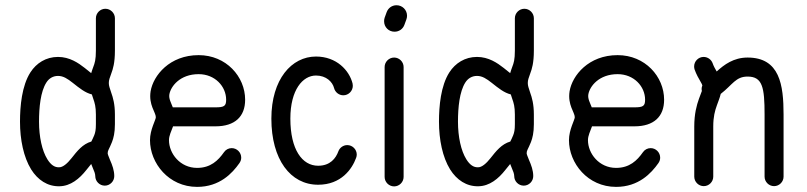

<svg xmlns="http://www.w3.org/2000/svg" viewBox="-20 -714 3111 740"><path d="M420.4 -35.2C420.4 -57.1 413.1 -77.1 403.8 -98.1C397.9 -112.3 395 -120.1 395 -123.5C395 -134.8 400.4 -138.2 411.6 -166.5C417.5 -181.6 422.9 -202.1 422.9 -235.4V-272.5C422.9 -313 415.5 -337.9 408.7 -356.9C402.8 -375 399.4 -383.3 399.4 -394C399.4 -405.8 402.8 -413.6 408.7 -430.2C415.5 -448.2 422.9 -471.7 422.9 -519V-643.6C422.9 -663.6 406.2 -680.2 386.2 -680.2C366.2 -680.2 349.6 -663.6 349.6 -643.6V-519C349.6 -483.9 345.2 -470.7 339.4 -455.6C336.9 -448.7 334 -440.9 331.5 -432.1L306.6 -452.1C282.2 -471.2 248.5 -494.6 203.6 -494.6C157.2 -494.6 120.1 -470.7 97.2 -435.1C64 -383.3 57.1 -304.7 57.1 -245.1C57.1 -175.8 70.8 -108.4 100.1 -61C125.5 -20.5 163.1 4.9 209 3.9C252 3.4 286.6 -25.4 313 -59.1L331.5 -82L336.4 -69.8C343.3 -54.2 347.2 -43.9 347.2 -35.2C347.2 -15.1 363.8 1.5 383.8 1.5C403.8 1.5 420.4 -15.1 420.4 -35.2ZM130.4 -245.1C130.4 -299.8 136.2 -360.8 158.7 -396C168.9 -412.1 184.6 -421.4 203.6 -421.4C224.1 -421.4 240.2 -410.6 260.7 -394.5C286.6 -374 308.1 -356.4 334 -350.1L339.4 -333.5C345.2 -317.4 349.6 -302.2 349.6 -272.5V-235.4C349.6 -212.9 347.2 -203.1 343.3 -192.9C339.8 -184.1 335.4 -175.3 332 -168.5C298.3 -158.7 277.3 -131.8 255.4 -104C239.3 -83.5 221.7 -68.8 208 -69.3C190.9 -68.4 176.3 -78.1 162.6 -100.1C142.1 -132.8 130.4 -186.5 130.4 -245.1Z M843.3 -127.4C820.8 -95.2 791.5 -66.9 739.7 -66.9C674.3 -66.9 631.3 -122.1 631.3 -173.8C631.3 -191.4 640.1 -208 647 -227.1H810.5C885.3 -227.1 924.8 -264.6 924.8 -329.6C924.8 -418.9 851.6 -501.5 745.6 -501.5C633.8 -501.5 570.8 -423.3 560.5 -362.3C552.2 -309.6 580.6 -281.2 580.6 -262.2C580.6 -252 558.1 -214.4 558.1 -173.8C558.1 -85 630.4 6.3 739.7 6.3C826.7 6.3 875.5 -46.4 902.8 -85.4C907.2 -91.8 909.7 -98.6 909.7 -106.4C909.7 -126.5 893.1 -143.1 873 -143.1C860.8 -143.1 850.1 -137.2 843.3 -127.4ZM632.8 -350.6C638.2 -381.3 673.8 -428.2 745.6 -428.2C808.6 -428.2 851.6 -380.9 851.6 -329.6C851.6 -305.2 843.8 -300.3 810.5 -300.3H646C639.2 -318.4 629.9 -333.5 632.8 -350.6Z M1284.2 -130.9C1274.4 -104 1252.9 -75.2 1206.1 -75.2C1144.5 -75.2 1099.1 -137.7 1099.1 -256.8C1099.1 -368.2 1147 -422.9 1197.8 -422.9C1237.8 -422.9 1261.7 -397.9 1267.6 -374.5C1271.5 -358.9 1286.1 -346.7 1303.2 -346.7C1323.2 -346.7 1339.8 -363.3 1339.8 -383.3C1339.8 -386.2 1339.4 -389.6 1338.9 -392.1C1326.2 -442.9 1276.9 -496.1 1197.8 -496.1C1104 -496.1 1025.9 -408.7 1025.9 -256.8C1025.9 -99.6 1099.1 -2 1206.1 -2C1294.9 -2 1336.9 -62.5 1352.5 -105.5C1354 -109.4 1355 -113.8 1355 -118.2C1355 -138.2 1338.4 -154.8 1318.4 -154.8C1302.7 -154.8 1289.1 -144.5 1284.2 -130.9Z M1535.6 -32.2V-455.6C1535.6 -475.6 1519 -492.2 1499 -492.2C1479 -492.2 1462.4 -475.6 1462.4 -455.6V-32.2C1462.4 -12.2 1479 4.4 1499 4.4C1519 4.4 1535.6 -12.2 1535.6 -32.2ZM1538.6 -618.2 1546.4 -639.6C1547.9 -644 1548.8 -648.4 1548.8 -653.3C1548.8 -675.8 1530.8 -693.8 1508.3 -693.8C1490.7 -693.8 1476.1 -683.1 1470.2 -667L1462.4 -645.5C1460.9 -641.1 1460.4 -636.7 1460.4 -631.8C1460.4 -609.4 1478 -591.8 1500.5 -591.8C1518.1 -591.8 1532.7 -602.1 1538.6 -618.2Z M2035.2 -35.2C2035.2 -57.1 2027.8 -77.1 2018.6 -98.1C2012.7 -112.3 2009.8 -120.1 2009.8 -123.5C2009.8 -134.8 2015.1 -138.2 2026.4 -166.5C2032.2 -181.6 2037.6 -202.1 2037.6 -235.4V-272.5C2037.6 -313 2030.3 -337.9 2023.4 -356.9C2017.6 -375 2014.2 -383.3 2014.2 -394C2014.2 -405.8 2017.6 -413.6 2023.4 -430.2C2030.3 -448.2 2037.6 -471.7 2037.6 -519V-643.6C2037.6 -663.6 2021 -680.2 2001 -680.2C1981 -680.2 1964.4 -663.6 1964.4 -643.6V-519C1964.4 -483.9 1960 -470.7 1954.1 -455.6C1951.7 -448.7 1948.7 -440.9 1946.3 -432.1L1921.4 -452.1C1897 -471.2 1863.3 -494.6 1818.4 -494.6C1772 -494.6 1734.9 -470.7 1711.9 -435.1C1678.7 -383.3 1671.9 -304.7 1671.9 -245.1C1671.9 -175.8 1685.5 -108.4 1714.8 -61C1740.2 -20.5 1777.8 4.9 1823.7 3.9C1866.7 3.4 1901.4 -25.4 1927.7 -59.1L1946.3 -82L1951.2 -69.8C1958 -54.2 1961.9 -43.9 1961.9 -35.2C1961.9 -15.1 1978.5 1.5 1998.5 1.5C2018.6 1.5 2035.2 -15.1 2035.2 -35.2ZM1745.1 -245.1C1745.1 -299.8 1751 -360.8 1773.4 -396C1783.7 -412.1 1799.3 -421.4 1818.4 -421.4C1838.9 -421.4 1855 -410.6 1875.5 -394.5C1901.4 -374 1922.9 -356.4 1948.7 -350.1L1954.1 -333.5C1960 -317.4 1964.4 -302.2 1964.4 -272.5V-235.4C1964.4 -212.9 1961.9 -203.1 1958 -192.9C1954.6 -184.1 1950.2 -175.3 1946.8 -168.5C1913.1 -158.7 1892.1 -131.8 1870.1 -104C1854 -83.5 1836.4 -68.8 1822.8 -69.3C1805.7 -68.4 1791 -78.1 1777.3 -100.1C1756.8 -132.8 1745.1 -186.5 1745.1 -245.1Z M2458 -127.4C2435.5 -95.2 2406.2 -66.9 2354.5 -66.9C2289.1 -66.9 2246.1 -122.1 2246.1 -173.8C2246.1 -191.4 2254.9 -208 2261.7 -227.1H2425.3C2500 -227.1 2539.6 -264.6 2539.6 -329.6C2539.6 -418.9 2466.3 -501.5 2360.4 -501.5C2248.5 -501.5 2185.5 -423.3 2175.3 -362.3C2167 -309.6 2195.3 -281.2 2195.3 -262.2C2195.3 -252 2172.9 -214.4 2172.9 -173.8C2172.9 -85 2245.1 6.3 2354.5 6.3C2441.4 6.3 2490.2 -46.4 2517.6 -85.4C2522 -91.8 2524.4 -98.6 2524.4 -106.4C2524.4 -126.5 2507.8 -143.1 2487.8 -143.1C2475.6 -143.1 2464.8 -137.2 2458 -127.4ZM2247.6 -350.6C2252.9 -381.3 2288.6 -428.2 2360.4 -428.2C2423.3 -428.2 2466.3 -380.9 2466.3 -329.6C2466.3 -305.2 2458.5 -300.3 2425.3 -300.3H2260.7C2253.9 -318.4 2244.6 -333.5 2247.6 -350.6Z M2657.2 -445.8C2663.6 -427.7 2673.3 -410.6 2680.2 -398.9C2684.6 -391.6 2686 -388.2 2687 -384.8C2685.1 -380.4 2684.1 -375.5 2684.1 -370.6C2684.1 -368.2 2684.6 -365.7 2685.1 -363.3C2682.6 -355.5 2678.7 -346.7 2673.8 -333C2665 -308.6 2655.8 -274.9 2655.8 -226.6V-33.2C2655.8 -13.2 2672.4 3.4 2692.4 3.4C2712.4 3.4 2729 -13.2 2729 -33.2V-226.6C2729 -264.2 2735.4 -287.1 2743.2 -308.6C2748.5 -323.7 2754.4 -337.4 2757.8 -352.1C2803.7 -387.7 2815.4 -418.9 2861.3 -418.9C2918.9 -418.9 2926.8 -377 2926.8 -272.5V-33.2C2926.8 -13.2 2943.4 3.4 2963.4 3.4C2983.4 3.4 3000 -13.2 3000 -33.2V-272.5C3000 -386.7 2985.4 -492.2 2861.3 -492.2C2807.6 -492.2 2771 -464.8 2742.2 -438.5C2736.3 -448.7 2730.5 -459 2726.6 -470.2C2721.7 -483.9 2708 -494.6 2691.9 -494.6C2671.9 -494.6 2655.3 -478 2655.3 -458C2655.3 -453.6 2655.8 -450.2 2657.2 -445.8Z"/></svg>

Font: Velvelyne
Style: Regular
Weight: 400
Designer: Manon Van der Borght et Mariel Nils
Foundry: Velvetyne
Version: Version 1.070;Glyphs 3.3.1 (3343)